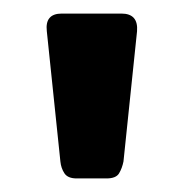

<svg xmlns="http://www.w3.org/2000/svg" viewBox="-20 -730 270 283"><path d="M93 -467Q80 -467 75 -474.5Q70 -482 69 -492L49 -684Q46 -710 71 -710H159Q184 -710 182 -684L162 -492Q160 -482 155.5 -474.5Q151 -467 137 -467Z"/></svg>

Font: Fz Rubik Med
Style: Regular
Weight: 500
Designer: Hubert and Fischer
Foundry: Hubert and Fischer
Version: Vit hóa bi FontZin.com